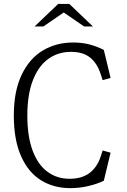

<svg xmlns="http://www.w3.org/2000/svg" viewBox="-20 -962 660 994"><path d="M51.5 -364Q51.5 -489.5 92 -574.5Q132.5 -659.5 202 -700.8Q271.5 -742 359 -742Q405.5 -742 444.8 -731.5Q484 -721 517.5 -703.5L552.5 -558.5L511.5 -547L500.5 -580.5Q482.5 -635 446.5 -664Q410.5 -693 350.5 -693.5Q283.5 -694.5 231.8 -658.2Q180 -622 150.8 -547.8Q121.5 -473.5 121.5 -364Q121.5 -255 149.2 -181.5Q177 -108 227 -71.8Q277 -35.5 343.5 -36.5Q404.5 -37 443.5 -66.5Q482.5 -96 500.5 -149.5L511.5 -183L552.5 -171.5L517.5 -26.5Q484.5 -10 438 1Q391.5 12 344 12Q257.5 12 191.8 -29Q126 -70 88.8 -154.2Q51.5 -238.5 51.5 -364ZM281 -941.5H339L461 -825H415.5L296 -907H324L204.5 -825H159Z"/></svg>

Font: Monaspace Xenon Var
Style: Regular
Weight: 400
Designer: Riley Cran and the Lettermatic Team
Version: Version 1.000 (Monaspace Xenon Var)